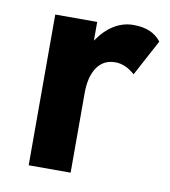

<svg xmlns="http://www.w3.org/2000/svg" viewBox="-61 -523 512 577"><g transform="rotate(10 195.0 -235.0)"><path d="M327 -324Q298 -350 267 -350Q231 -350 211.5 -321.5Q192 -293 192 -243V0H64V-460H192V-403Q238 -470 302 -470Q359 -470 386 -434Z"/></g></svg>

Font: Renner*
Style: Semi
Weight: 600
Version: Version 003.000 ; ttfautohint (v0.97) -l 8 -r 50 -G 200 -x 1